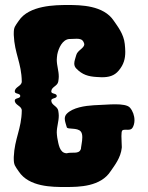

<svg xmlns="http://www.w3.org/2000/svg" viewBox="-20 -748 593 768"><path d="M247.1 -135H245.1C218.1 -137 214.1 -171 209.1 -197C208.1 -205 207.1 -212 207.1 -218C207.1 -242 215.1 -261 215.1 -286C215.1 -292 214.1 -298 213.1 -305C210.1 -324 185.1 -327 185.1 -346C185.1 -357 207.1 -353 207.1 -364C207.1 -376 185.1 -371 185.1 -382C185.1 -401 210.1 -403 213.1 -422C214.1 -429 215.1 -435 215.1 -441C215.1 -466 207.1 -485 207.1 -509C207.1 -515 208.1 -522 209.1 -530C214.1 -556 230.1 -590 257.1 -592H259.1C268.1 -592 278.1 -593 287.1 -593C299.1 -593 310.1 -591 315.1 -578C316.1 -576 317.1 -573 317.1 -571C317.1 -555 290.1 -547 285.1 -528C282.1 -516 277.1 -505 277.1 -494C277.1 -487 279.1 -480 285.1 -474C309.1 -449 333.1 -442 367.1 -440C374.1 -440 381.1 -439 387.1 -439C414.1 -439 437.1 -444 455.1 -466C475.1 -490 481.1 -513 481.1 -541C481.1 -551 480.1 -561 479.1 -572C475.1 -612 450.1 -643 435.1 -665C394.1 -727 302.1 -728 251.1 -728C201.1 -728 96.1 -727 55.1 -665C40.1 -643 35.1 -640 35.1 -615V-608C38.1 -534 66.1 -496 67.1 -422C67.1 -403 39.1 -401 39.1 -382C39.1 -371 61.1 -376 61.1 -364C61.1 -353 39.1 -357 39.1 -346C39.1 -327 67.1 -325 67.1 -306C66.1 -232 38.1 -194 35.1 -120V-113C35.1 -88 40.1 -84 55.1 -62C96.1 0 189.1 0 239.1 0H244.1C296.1 0 383.1 -1 423.1 -64C438.1 -86 463.1 -117 467.1 -157C467.2 -157.9 467.2 -159 467.2 -160.4C467.2 -169.5 465.7 -188.2 465.7 -203.5C465.7 -214.3 466.5 -223.3 469.1 -226C471.7 -228.6 475.9 -229.1 480.8 -229.1C483.9 -229.1 487.3 -228.9 490.7 -228.9C498.4 -228.9 505.9 -229.9 510.1 -237C515.4 -245.7 517.9 -256.3 517.9 -267.2C517.9 -285.1 511.3 -304 500.1 -317C491.1 -328 466.6 -330.8 441 -330.8C415.4 -330.8 388.6 -328 375.1 -328C369.1 -328 362.1 -327 355.1 -327C321.1 -325 271.1 -318 247.1 -293C241.1 -287 239.1 -280 239.1 -273C239.1 -262 244.1 -251 247.1 -239C250.1 -229 289.1 -239 303.1 -222C307.7 -216.7 309.2 -208.1 309.2 -198.8C309.2 -181.7 304.1 -162.2 304.1 -157C304.1 -155 304.1 -153 303.1 -151C295.1 -130 269.1 -141 247.1 -135Z"/></svg>

Font: Chromatic Etruscan
Style: Regular
Weight: 400
Version: Version 000.910